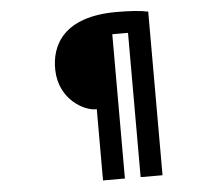

<svg xmlns="http://www.w3.org/2000/svg" viewBox="-56 -843 1112 961"><g transform="rotate(-5 500.0 -362.0)"><path d="M423 55H533V-670H612V55H722V-767C686 -775 632 -779 563 -779C298 -779 230 -641 233 -516C237 -365 362 -303 416 -303H423Z"/></g></svg>

Font: Noto Sans CJK KR Black
Style: Regular
Weight: 900
Designer: Ryoko NISHIZUKA (kana & ideographs); Paul D. Hunt (Latin, Greek & Cyrillic); Wenlong ZHANG (bopomofo); Sandoll Communica
Foundry: Adobe Systems Incorporated
Version: Version 1.004;PS 1.004;hotconv 1.0.82;makeotf.lib2.5.63406